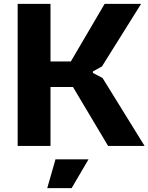

<svg xmlns="http://www.w3.org/2000/svg" viewBox="-20 -760 773 1000"><path d="M269 70H441L353 220H226ZM72 -740H243V-440H349L525 -740H715L511 -414L464 -388V-380L514 -354L733 0H543L360 -307H243V0H72Z"/></svg>

Font: Encode Sans Normal
Style: Bold
Weight: 700
Designer: Pablo Impallari, Andres Torresi
Foundry: Pablo Impallari, Andres Torresi
Version: Version 1.000; ttfautohint (v1.00) -l 8 -r 50 -G 200 -x 14 -